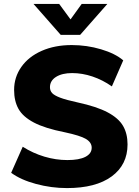

<svg xmlns="http://www.w3.org/2000/svg" viewBox="-20 -951 712 980"><path d="M37 -69 96 -202Q148 -169 206.5 -151.5Q265 -134 324 -134Q384 -134 416 -150.5Q448 -167 448 -197Q448 -224 419 -241.5Q390 -259 310 -276Q209 -296 153 -325.5Q97 -355 74.5 -395Q52 -435 52 -492Q52 -557 89 -609.5Q126 -662 193 -691.5Q260 -721 346 -721Q423 -721 495.5 -699.5Q568 -678 609 -643L551 -510Q504 -543 452 -560.5Q400 -578 348 -578Q297 -578 266 -558.5Q235 -539 235 -506Q235 -488 246 -476Q257 -464 287 -452.5Q317 -441 377 -428Q474 -407 529.5 -377.5Q585 -348 608 -308.5Q631 -269 631 -214Q631 -110 550 -50.5Q469 9 322 9Q242 9 164 -12Q86 -33 37 -69ZM528 -931 389 -773H290L151 -931H282L340 -852L397 -931Z"/></svg>

Font: Muli Black
Style: Regular
Weight: 900
Designer: Vernon Adams
Foundry: Vernon Adams
Version: Version 2.001